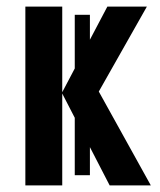

<svg xmlns="http://www.w3.org/2000/svg" viewBox="-20 -563 487 583"><path d="M253 -518V-31H207V-518ZM306 -543H426L280 -285L438 0H313L169 -279V0H57V-543H169V-283Z"/></svg>

Font: Noto Sans Display ExtraCondensed SemiBold
Style: Regular
Weight: 600
Width: 2
Designer: Monotype Design Team
Foundry: Monotype Imaging Inc.
Version: Version 2.003